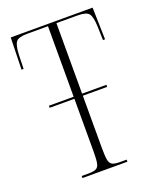

<svg xmlns="http://www.w3.org/2000/svg" viewBox="-134 -795 716 875"><g transform="rotate(-20 224.0 -357.0)"><path d="M113 0V-10H146Q171 -10 183 -16Q195 -22 198.5 -40.5Q202 -59 202 -96V-352H82V-362H202V-704H102Q59 -704 47 -688.5Q35 -673 33 -628L31 -559H21L25 -714H422L426 -559H416L414 -628Q412 -673 400 -688.5Q388 -704 345 -704H243V-362H361V-352H243V-96Q243 -59 246.5 -40.5Q250 -22 262 -16Q274 -10 298 -10H331V0Z"/></g></svg>

Font: Noto Serif Display ExtraCondensed ExtraLight
Style: Regular
Weight: 200
Width: 2
Designer: Monotype Design Team
Foundry: Monotype Imaging Inc.
Version: Version 2.009